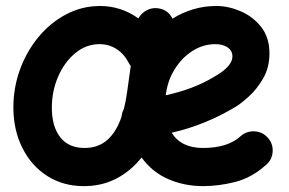

<svg xmlns="http://www.w3.org/2000/svg" viewBox="-20 -574 980 651"><path d="M883.3 -16.1Q834.5 28.3 778.3 42.7Q722.2 57.1 668.5 57.1Q605 57.1 550.3 33.2Q495.6 9.3 460 -40Q423.8 5.9 374.5 31.5Q325.2 57.1 264.6 57.1Q193.8 57.1 139.9 22.5Q85.9 -12.2 55.7 -72.8Q25.4 -133.3 25.4 -210Q25.4 -277.3 48.1 -339.1Q70.8 -400.9 111.1 -449.2Q151.4 -497.6 204.8 -525.6Q258.3 -553.7 319.3 -553.7Q390.1 -553.7 449.2 -511.7Q459 -529.3 477.3 -539.1Q495.6 -548.8 516.1 -545.9Q549.3 -541.5 564.9 -510.7Q596.7 -530.8 634 -542.2Q671.4 -553.7 713.9 -553.7Q753.9 -553.7 795.4 -536.1Q836.9 -518.6 865.2 -482.9Q893.6 -447.3 893.6 -393.1Q893.6 -345.2 872.3 -308.3Q851.1 -271.5 823.7 -246.8Q796.4 -222.2 778.3 -211.4Q673.3 -148.9 562 -124Q593.8 -72.3 668.5 -72.3Q752 -72.3 795.9 -112.3Q815.9 -129.9 842.8 -128.7Q869.6 -127.4 887.7 -107.4Q905.8 -87.9 904.5 -60.8Q903.3 -33.7 883.3 -16.1ZM710 -424.3Q668.9 -424.3 633.1 -401.6Q597.2 -378.9 572.5 -339.6Q547.9 -300.3 542 -251Q586.9 -260.7 628.2 -276.1Q669.4 -291.5 707 -314Q739.7 -333 753.9 -349.9Q768.1 -366.7 768.1 -382.3Q768.1 -401.9 752 -413.1Q735.8 -424.3 710 -424.3ZM266.6 -72.3Q313 -72.3 343.8 -99.4Q374.5 -126.5 392.1 -178.2Q393.1 -191.9 399.9 -204.1Q406.7 -230.5 411.1 -262.7L423.3 -350.1Q419.4 -355 416.5 -360.8Q401.4 -390.6 375.5 -407.5Q349.6 -424.3 317.9 -424.3Q272 -424.3 235.4 -394Q198.7 -363.8 177.2 -314.5Q155.8 -265.1 155.8 -208.5Q155.8 -145 184.3 -108.6Q212.9 -72.3 266.6 -72.3Z"/></svg>

Font: Mikhak-DS2-FD Bold
Style: Regular
Weight: 700
Designer: Amin Abedi
Version: Version 3.4